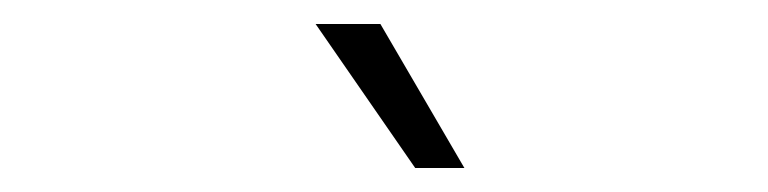

<svg xmlns="http://www.w3.org/2000/svg" viewBox="-20 -747 640 160"><path d="M326 -607 243 -727H297L367 -607Z"/></svg>

Font: Geist Mono UltraLight
Style: Regular
Weight: 200
Monospace: yes
Designer: Basement.studio, Andrés Briganti, Mateo Zaragoza
Foundry: Basement.studio, Vercel, Andrés Briganti, Guido Ferreyra, Mateo Zaragoza
Version: Version 1.400; ttfautohint (v1.8.4.7-5d5b)